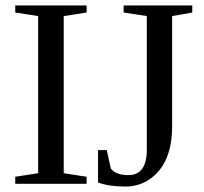

<svg xmlns="http://www.w3.org/2000/svg" viewBox="-20 -675 748 705"><path d="M214 -39 298 -26V0H36V-26L120 -39V-616L36 -629V-655H298V-629L214 -616ZM519 -616 434 -629V-655H686V-629L612 -616V-211Q612 -75 531 -18Q491 10 441 10Q379 10 340 -5V-124H372L387 -56Q406 -32 451 -32Q519 -32 519 -125Z"/></svg>

Font: Libra Serif Modern
Style: Regular
Weight: 400
Designer: Stefan Peev, Context Ltd
Foundry: Stefan Peev, Context Ltd
Version: Version 1.000